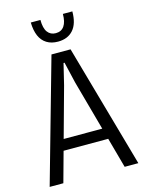

<svg xmlns="http://www.w3.org/2000/svg" viewBox="-136 -1017 832 1098"><g transform="rotate(-15 280.0 -468.0)"><path d="M18 0 224 -729H337L543 0H462L313 -540L284 -664H278L248 -540L99 0ZM139 -179 150 -244H410L422 -179ZM280 -790Q241 -790 213.5 -807Q186 -824 172 -856.5Q158 -889 157 -936H214Q214 -887 231.5 -863.5Q249 -840 280 -840Q313 -840 330 -864.5Q347 -889 347 -936H403Q403 -864 370.5 -827Q338 -790 280 -790Z"/></g></svg>

Font: Mona Sans SemiCondensed
Style: Regular
Weight: 400
Width: 4
Designer: Deni Anggara
Foundry: GitHub
Version: Version 2.000